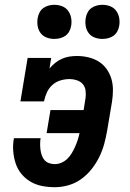

<svg xmlns="http://www.w3.org/2000/svg" viewBox="-20 -771 540 799"><path d="M208 8Q181 8 155 3Q129 -2 107 -15Q85 -28 69 -47.5Q53 -67 45 -91.5Q37 -116 35 -143Q33 -170 38 -196H149Q147 -184 147 -171.5Q147 -159 148.5 -147.5Q150 -136 154 -124.5Q158 -113 165.5 -104.5Q173 -96 184.5 -92Q196 -88 208 -88Q222 -88 236 -94Q250 -100 261 -111Q272 -122 279.5 -135Q287 -148 293 -161.5Q299 -175 303.5 -189Q308 -203 311 -217H174L190 -313H328L336 -363Q338 -379 336 -394.5Q334 -410 324.5 -421Q315 -432 300 -437Q285 -442 270 -442Q251 -442 232 -436.5Q213 -431 198 -417.5Q183 -404 175 -386Q167 -368 163 -349H65L95 -530H193L186 -486Q197 -499 210 -509.5Q223 -520 238 -526.5Q253 -533 268.5 -535.5Q284 -538 300 -538Q324 -538 347.5 -532.5Q371 -527 390.5 -515Q410 -503 423.5 -484Q437 -465 443.5 -443Q450 -421 450 -396.5Q450 -372 446 -347L426 -228Q421 -199 413.5 -171.5Q406 -144 393 -117.5Q380 -91 361 -67Q342 -43 317.5 -25.5Q293 -8 264.5 0Q236 8 208 8ZM406 -609Q389 -609 373.5 -615Q358 -621 348.5 -634Q339 -647 336.5 -663.5Q334 -680 337 -697Q339 -709 345 -720Q351 -731 361 -738Q371 -745 383 -748Q395 -751 406 -751Q423 -751 438.5 -745Q454 -739 463.5 -726Q473 -713 476 -696.5Q479 -680 476 -663Q474 -651 468 -640Q462 -629 452 -622Q442 -615 430 -612Q418 -609 406 -609ZM206 -609Q189 -609 173.5 -615Q158 -621 148.5 -634Q139 -647 136.5 -663.5Q134 -680 137 -697Q139 -709 145 -720Q151 -731 161 -738Q171 -745 183 -748Q195 -751 206 -751Q223 -751 238.5 -745Q254 -739 263.5 -726Q273 -713 276 -696.5Q279 -680 276 -663Q274 -651 268 -640Q262 -629 252 -622Q242 -615 230 -612Q218 -609 206 -609Z"/></svg>

Font: Iosevka Curly Slab Oblique
Style: Bold
Weight: 700
Italic angle: -9°
Monospace: yes
Designer: Belleve Invis
Foundry: Belleve Invis
Version: Version 11.1.0; ttfautohint (v1.8.3)